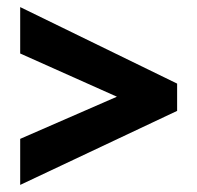

<svg xmlns="http://www.w3.org/2000/svg" viewBox="-20 -631 555 542"><path d="M37 -239V-109L480 -318V-395L37 -611V-480L310 -358Z"/></svg>

Font: Noto Sans Thai Looped Condensed ExtraBold
Style: Regular
Weight: 800
Width: 3
Designer: Sasikarn Vongin, Ben Mitchell
Foundry: The Fontpad Ltd
Version: Version 1.001